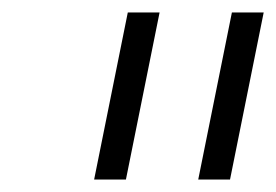

<svg xmlns="http://www.w3.org/2000/svg" viewBox="-20 -760 443 308"><path d="M182 -472H131L185 -740H236ZM349 -472H298L352 -740H403Z"/></svg>

Font: IBM Plex Sans Light
Style: Italic
Weight: 300
Italic angle: -11.31°
Designer: Mike Abbink, Paul van der Laan, Pieter van Rosmalen
Foundry: Bold Monday
Version: Version 3.201